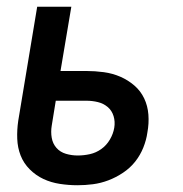

<svg xmlns="http://www.w3.org/2000/svg" viewBox="-20 -540 540 568"><path d="M209 8Q183 8 157 4Q131 0 108.5 -10.5Q86 -21 68 -39Q50 -57 41 -80Q32 -103 31 -129.5Q30 -156 34 -183L90 -520H191L159 -330H235Q261 -330 287 -326.5Q313 -323 336 -313Q359 -303 377.5 -287Q396 -271 406.5 -249Q417 -227 419 -201Q421 -175 416 -148Q413 -126 404 -103.5Q395 -81 380 -62Q365 -43 344 -29Q323 -15 300.5 -6.5Q278 2 255 5Q232 8 209 8ZM210 -80Q228 -80 246 -84Q264 -88 279.5 -99Q295 -110 305 -127Q315 -144 318 -162Q321 -180 316 -196.5Q311 -213 298.5 -223.5Q286 -234 269.5 -238Q253 -242 236 -242H145L133 -168Q130 -150 133 -132.5Q136 -115 147 -102.5Q158 -90 175 -85Q192 -80 210 -80Z"/></svg>

Font: Iosevka Semibold
Style: Italic
Weight: 600
Italic angle: -9°
Monospace: yes
Designer: Belleve Invis
Foundry: Belleve Invis
Version: Version 32.5.0; ttfautohint (v1.8.4)